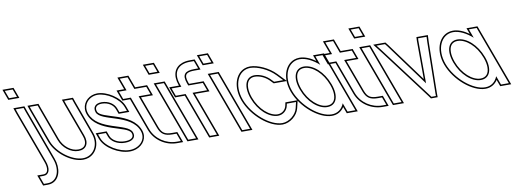

<svg xmlns="http://www.w3.org/2000/svg" viewBox="-245 -1256 5202 1932"><g transform="rotate(-10 2356.5 -290.5)"><path d="M-79.6 -704H-119.6L-149.1 -784H-109.1H-108.1H-68.1L-38.6 -704H-78.6ZM-60.2 -543 -73.6 -582H7.4L21.1 -542L212.6 -20C255.4 96 213 206 116 206H76L46.5 126H86.5C143.5 126 166.8 70 132.6 -20ZM-130.1 -689H-17.1L-57.7 -799H-170.6ZM-74.4 -538 118.6 -14.7C129 12.7 133.5 36.1 133.6 54.7C133.6 94 116.3 111 86.5 111H24.9L65.5 221H116C131.4 221 146 218.5 159.2 213.7C240.3 184.3 264.6 77.7 226.7 -25.2L35.3 -547L18.1 -597H-94.6Z M83.8 -543 70.4 -582H151.1L165 -542L287.7 -207C319.4 -121 399.2 -59 477.9 -60C557.8 -60 592.4 -121 559.7 -207L435.8 -543L422.4 -582H503.4L517.1 -542L639.7 -207C683.9 -87 615.7 21 507.4 20C400.3 20 253.7 -85 207.7 -207ZM69.6 -538 193.6 -201.8C241.8 -73.8 392.4 35 507.3 35C527.7 35.2 547.2 31.8 565 25.3C650.3 -6.1 692.5 -107 653.8 -212.2L531.3 -547L514.1 -597H401.4L421.6 -538L545.6 -201.7C553.3 -181.4 556.8 -163.4 556.9 -147.7C557.2 -102.5 531 -75 477.8 -75C406.8 -74.1 331.6 -131.1 301.7 -212.2L179.1 -547L161.7 -597H49.4Z M1011.7 -413 1026.4 -373H949.4L934.7 -413C915.5 -465 860.2 -502 791 -503C723 -503 695.7 -464 713.7 -413C750.6 -313 1061.8 -334 1128.7 -150C1163 -57 1084.5 21 983.9 20C884.4 20 748 -57 713.7 -150L698.9 -190H778.9L793.7 -150C812.5 -99 876.5 -59 954.4 -60C1033.4 -60 1068.9 -98 1048.7 -150C1011.8 -250 706.3 -227 636.7 -413C602.8 -505 671.8 -582 761.5 -583C853.3 -583 977.8 -505 1011.7 -413ZM1025.8 -418.2C989.2 -517.4 860 -598 761.4 -598C741.8 -597.8 723.3 -594.3 706.1 -588C636.6 -562.5 592.4 -489.9 622.6 -407.7C696.7 -209.8 1004.9 -225.5 1034.7 -144.7C1037.9 -136.4 1039.2 -129.4 1039.2 -123C1039.4 -98 1016.7 -75 954.3 -75C880.9 -74.1 823.7 -112 807.8 -155.2L789.4 -205H677.4L699.6 -144.8C736.9 -43.7 878.8 35 983.8 35C1008.1 35.2 1031.6 31.1 1052.7 23.4C1125.2 -3 1172.6 -74.2 1142.8 -155.1C1071.6 -351.1 757.4 -337.9 727.8 -418.1C724.8 -426.7 723.3 -435 723.3 -442C723.3 -467.5 741.1 -488 790.9 -488C854.9 -487.1 904 -453 920.6 -407.8L939 -358H1048Z M1167.8 -497 1295 -152C1321.1 -84 1357.9 -60 1437.9 -60H1477.9L1507.4 20H1467.4C1357.4 20 1254.3 -48 1215 -152L1087.8 -497H1049.8H1009.8L980.3 -577H1020.3H1058.3L1026.2 -664L1011.4 -704H1091.4L1106.2 -664L1138.3 -577H1220.3H1260.3L1289.8 -497H1249.8ZM1189.3 -482H1311.3L1270.7 -592H1148.7L1101.9 -719H989.9L1036.7 -592H958.7L999.3 -482H1077.3L1200.9 -146.8C1242.7 -36.5 1351.4 35 1467.4 35H1528.9L1488.4 -75H1437.9C1362.1 -75 1333.1 -94.5 1309 -157.3Z M1355.3 -707H1315.3L1285.8 -787H1325.8H1326.8H1366.8L1396.3 -707H1356.3ZM1375.8 -543 1361 -583H1441L1455.8 -543L1648.6 -20L1663.4 20H1583.4L1568.6 -20ZM1304.8 -692H1417.8L1377.2 -802H1264.3ZM1339.5 -598 1572.9 35H1684.9L1451.5 -598Z M1736.8 -749H1776.8L1806.3 -669H1766.3C1669.3 -669 1636.7 -633 1669 -543L1678.6 -517H1787.3H1827.3L1856.8 -437H1816.8H1708.1L1861.9 -20L1876.6 20H1805.6L1790.9 -20L1637.1 -437H1577.1H1537.1L1507.6 -517H1547.6H1607.6L1598 -543C1549.6 -677 1619.4 -749 1736.8 -749ZM1736.8 -764C1708.3 -764 1682 -760 1658.9 -751.7C1579.6 -723.4 1544.8 -646.2 1583.9 -537.8L1586.1 -532H1486.1L1526.6 -422H1626.6L1795.2 35H1898.1L1729.6 -422H1878.4L1837.8 -532H1689L1683.1 -548.1C1675.5 -569.2 1672 -586.8 1671.9 -600.2C1671.8 -636.2 1694.6 -654 1766.3 -654H1827.8L1787.2 -764Z M1907.3 -707H1867.3L1837.8 -787H1877.8H1878.8H1918.8L1948.3 -707H1908.3ZM1927.8 -543 1913 -583H1993L2007.8 -543L2200.6 -20L2215.4 20H2135.4L2120.6 -20ZM1856.8 -692H1969.8L1929.2 -802H1816.3ZM1891.5 -598 2124.9 35H2236.9L2003.5 -598Z M2571.2 -464 2628.4 -404H2535.4L2516 -424C2472 -473 2410.3 -502 2353 -503C2260.4 -503 2226.7 -410 2273.4 -281C2320.9 -152 2423.7 -60 2516.4 -60C2569.6 -61 2610.3 -98 2619.5 -146L2623.5 -165H2717.5L2703 -104C2687.6 -40 2617.8 19 2545.9 20C2422.6 20 2253.4 -121 2193.4 -281C2134.4 -441 2200.3 -583 2323.5 -583H2324.4C2396.1 -582 2503.1 -535 2571.2 -464ZM2582.1 -474.4C2511.1 -548.3 2401.8 -596.9 2324.5 -598C2302.7 -598 2286 -594.9 2268.5 -588.5C2167.3 -551.3 2127.4 -416.6 2179.3 -275.7C2241 -111.3 2413.1 35 2546 35C2625.5 33.9 2700.5 -29.4 2717.6 -100.5L2736.5 -180H2611.3L2604.8 -149C2596.8 -107.5 2562 -75.9 2516.2 -75C2433.4 -75 2333.8 -160.6 2287.5 -286.1C2273.9 -323.7 2267.5 -357.6 2267.5 -386.2C2267.3 -452.2 2297.9 -488 2352.9 -488C2405.3 -487.1 2463.3 -460.2 2505 -413.8L2529 -389H2663.4Z M2697.4 -281C2638.4 -441 2705.5 -582 2827.5 -583C2889.2 -583 2960.1 -547.1 3022.8 -491.3L3003.8 -543L2989 -583H3069L3083.8 -543L3179 -284.8L3180.4 -281L3276.6 -20L3291.4 20H3211.4L3196.6 -20L3177.9 -70.8C3156.5 -15.1 3112.2 20.5 3049.9 20C2926.6 20 2756 -122 2697.4 -281ZM2777.4 -281C2824.9 -152 2928.9 -59 3020.4 -60C3111.9 -60 3148.3 -148.8 3102.1 -276.3L3100.4 -281C3052.4 -411 2950.9 -502 2857 -503C2764.4 -503 2729.4 -411 2777.4 -281ZM2683.3 -275.8C2743.6 -112.3 2917.2 35 3049.8 35C3105.4 35.4 3149 8.9 3175.8 -33.1L3200.9 35H3312.9L3079.5 -598H2967.5L2990.1 -536.6C2936.5 -574.7 2880.6 -598 2827.4 -598C2808.4 -597.8 2790.6 -594.6 2774 -588.6C2672.7 -551.7 2631.1 -417.3 2683.3 -275.8ZM2791.4 -286.2C2777.4 -324.3 2770.9 -358.5 2770.9 -387.2C2770.9 -452.7 2801.8 -488 2856.9 -488C2941.3 -487.1 3039.6 -402.5 3086.3 -275.8L3088 -271.2C3101.1 -235 3107.1 -202.5 3107.1 -175.2C3107.1 -110.1 3075.9 -75 3020.3 -75C2938.5 -74.1 2837.8 -160.5 2791.4 -286.2Z M3267.8 -497 3395 -152C3421.1 -84 3457.9 -60 3537.9 -60H3577.9L3607.4 20H3567.4C3457.4 20 3354.3 -48 3315 -152L3187.8 -497H3149.8H3109.8L3080.3 -577H3120.3H3158.3L3126.2 -664L3111.4 -704H3191.4L3206.2 -664L3238.3 -577H3320.3H3360.3L3389.8 -497H3349.8ZM3289.3 -482H3411.3L3370.7 -592H3248.7L3201.9 -719H3089.9L3136.7 -592H3058.7L3099.3 -482H3177.3L3300.9 -146.8C3342.7 -36.5 3451.4 35 3567.4 35H3628.9L3588.4 -75H3537.9C3462.1 -75 3433.1 -94.5 3409 -157.3Z M3455.3 -707H3415.3L3385.8 -787H3425.8H3426.8H3466.8L3496.3 -707H3456.3ZM3475.8 -543 3461 -583H3541L3555.8 -543L3748.6 -20L3763.4 20H3683.4L3668.6 -20ZM3404.8 -692H3517.8L3477.2 -802H3364.3ZM3439.5 -598 3672.9 35H3784.9L3551.5 -598Z M3656.7 -527 3613 -583H3700L3718.9 -559L4038.6 -123L4036.9 -559L4038 -583H4125L4122.7 -527L4114 -4L4114.3 20H4068.4L4051.1 -4ZM3644.8 -517.9 4039 4.9 4060.8 35H4129.5L4129 -4L4137.6 -526.6L4140.6 -598H4023.7L4021.9 -559.3L4023.5 -169.1L3730.8 -568.1L3707.3 -598H3582.3Z M4265.4 -281C4206.4 -441 4273.5 -582 4395.5 -583C4457.2 -583 4528.1 -547.1 4590.8 -491.3L4571.8 -543L4557 -583H4637L4651.8 -543L4747 -284.8L4748.4 -281L4844.6 -20L4859.4 20H4779.4L4764.6 -20L4745.9 -70.8C4724.5 -15.1 4680.2 20.5 4617.9 20C4494.6 20 4324 -122 4265.4 -281ZM4345.4 -281C4392.9 -152 4496.9 -59 4588.4 -60C4679.9 -60 4716.3 -148.8 4670.1 -276.3L4668.4 -281C4620.4 -411 4518.9 -502 4425 -503C4332.4 -503 4297.4 -411 4345.4 -281ZM4251.3 -275.8C4311.6 -112.3 4485.2 35 4617.8 35C4673.4 35.4 4717 8.9 4743.8 -33.1L4768.9 35H4880.9L4647.5 -598H4535.5L4558.1 -536.6C4504.5 -574.7 4448.6 -598 4395.4 -598C4376.4 -597.8 4358.6 -594.6 4342 -588.6C4240.7 -551.7 4199.1 -417.3 4251.3 -275.8ZM4359.4 -286.2C4345.4 -324.3 4338.9 -358.5 4338.9 -387.2C4338.9 -452.7 4369.8 -488 4424.9 -488C4509.3 -487.1 4607.6 -402.5 4654.3 -275.8L4656 -271.2C4669.1 -235 4675.1 -202.5 4675.1 -175.2C4675.1 -110.1 4643.9 -75 4588.3 -75C4506.5 -74.1 4405.8 -160.5 4359.4 -286.2Z"/></g></svg>

Font: Nordica Plus
Style: NordicaClassicLightConOpOblOl
Weight: 300
Version: Version 1.01